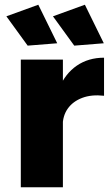

<svg xmlns="http://www.w3.org/2000/svg" viewBox="-20 -792 470 812"><path d="M420 -387Q367 -393 327.5 -378Q288 -363 266.5 -332.5Q245 -302 245 -259L203 -267Q203 -355 229.5 -418Q256 -481 305 -514.5Q354 -548 420 -548ZM68 -540H246V0H68ZM339 -772 419 -609 294 -599 204 -723ZM142 -772 222 -609 97 -599 7 -723Z"/></svg>

Font: Alexandria
Style: Bold
Weight: 700
Designer: Mohamed Gaber
Foundry: Kief Type Foundry
Version: Version 5.100